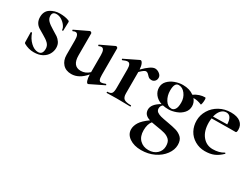

<svg xmlns="http://www.w3.org/2000/svg" viewBox="-58 -894 2182 1674"><g transform="rotate(30 1032.5 -57.0)"><path d="M182.1 -8.8Q228 -8.8 228 -66.4Q228 -97.7 207 -118.9Q186 -140.1 147.9 -161.1Q109.4 -182.6 91.8 -194.3Q45.9 -225.1 45.9 -283.2Q45.9 -341.3 87.9 -368.7Q129.9 -396 183.1 -396Q236.3 -396 273.9 -380.9Q282.7 -377.9 283.2 -370.1Q283.2 -345.2 282.2 -331.1L280.8 -280.8Q280.8 -277.8 274.9 -277.8Q269 -277.8 269 -280.8Q269 -299.8 252.9 -322.5Q236.8 -345.2 211.4 -361.1Q186 -377 159.2 -377Q118.2 -377 118.2 -337.9Q118.2 -309.1 138.7 -288.1Q159.2 -267.1 197.8 -244.6Q236.3 -222.2 254.6 -209.5Q272.9 -196.8 288.1 -174.3Q303.2 -151.9 303.2 -118.9Q303.2 -85.9 286.1 -55.9Q269 -25.9 235.1 -7.3Q201.2 11.2 149.9 11.2Q98.6 11.2 49.8 -16.1Q43.9 -22 43.9 -27.8L42 -127Q42 -129.9 47.6 -130.4Q53.2 -130.9 54.2 -128.9Q70.3 -79.1 107.2 -43.9Q144 -8.8 182.1 -8.8Z M586.9 -53.2Q634.3 -53.2 671.9 -88.9V-259.8Q671.9 -324.7 641.1 -325.2Q629.9 -325.2 614.7 -317.9H613.8Q610.8 -317.9 608.9 -323.5Q606.9 -329.1 609.9 -330.1L744.1 -394Q746.1 -395 750 -395Q753.9 -395 759.5 -390.6Q765.1 -386.2 765.1 -381.8V-116.2Q765.1 -82 771.5 -68.1Q777.8 -54.2 792.5 -54.2Q807.1 -54.2 834 -64.9H835.9Q838.9 -64.9 841.3 -60.1Q843.8 -55.2 840.8 -54.2L703.1 13.2Q701.2 14.2 697.8 14.2Q688 14.2 680.4 -7.3Q672.9 -28.8 671.9 -65.9Q606 12.2 528.8 12.2Q473.6 12.2 442.4 -22.5Q411.1 -57.1 411.1 -112.8V-259.8Q411.1 -324.7 379.9 -325.2Q368.7 -325.2 355 -317.9H354Q350.1 -317.9 347.9 -323.5Q345.7 -329.1 349.1 -330.1L482.9 -394L487.8 -395Q492.7 -395 498.3 -390.6Q503.9 -386.2 503.9 -381.8V-161.1Q503.9 -53.2 586.9 -53.2Z M1027.8 -295.9V-81.1Q1027.8 -41 1046.9 -26.6Q1065.9 -12.2 1116.7 -12.2Q1120.6 -12.2 1120.6 -6.1Q1120.6 0 1116.7 0Q1081.5 0 1062 -1L981 -2L921.9 -1Q906.7 0 880.9 0Q877.9 0 877.9 -6.1Q877.9 -12.2 880.9 -12.2Q911.6 -12.2 922.6 -26.6Q933.6 -41 933.6 -81.1V-269Q933.6 -329.1 902.8 -329.1Q885.7 -329.1 855 -314.9H853Q850.1 -314.9 848.4 -320.1Q846.7 -325.2 848.6 -326.2L987.8 -394Q993.7 -396 994.6 -396Q1005.9 -396 1015.4 -375.5Q1024.9 -355 1026.9 -319.8Q1101.1 -396 1140.6 -396Q1163.6 -396 1185.3 -379.4Q1207 -362.8 1207 -340.8Q1207 -318.8 1193.8 -305.4Q1180.7 -292 1162.6 -292Q1144.5 -292 1135.3 -298.1Q1126 -304.2 1112.3 -319.6Q1098.6 -335 1082.8 -335Q1066.9 -335 1027.8 -295.9Z M1403.3 34.2 1349.6 24.9Q1321.8 58.1 1321.5 120.1Q1321.3 182.1 1355.5 216.1Q1389.6 250 1442.6 250Q1495.6 250 1528.1 219.5Q1560.5 189 1560.5 144.5Q1560.5 100.1 1539.1 79.6Q1517.6 59.1 1487.1 50.5Q1456.5 42 1403.3 34.2ZM1348.6 -294.9Q1348.6 -243.2 1373.5 -203.1Q1398.4 -163.1 1437.5 -163.1Q1456.5 -163.1 1470.9 -183.1Q1485.4 -203.1 1485.4 -251.7Q1485.4 -300.3 1457.5 -337.2Q1429.7 -374 1390.6 -374Q1348.6 -374 1348.6 -294.9ZM1643.6 -396Q1651.4 -396 1651.4 -375Q1651.4 -354 1647.5 -336.9Q1643.6 -319.8 1640.6 -323.2Q1598.6 -340.3 1565.4 -339.8H1557.6Q1583.5 -309.1 1583.5 -270.5Q1583.5 -231.9 1558.1 -203.4Q1532.7 -174.8 1492.7 -159.9Q1452.6 -145 1418.2 -145Q1383.8 -145 1359.4 -150.9Q1339.4 -134.8 1339.4 -111.3Q1339.4 -87.9 1356 -75.9Q1372.6 -64 1396.5 -57.9Q1420.4 -51.8 1471.9 -43Q1523.4 -34.2 1558.3 -24.2Q1593.3 -14.2 1618.9 10Q1644.5 34.2 1644.5 83.3Q1644.5 132.3 1610.1 179.2Q1575.7 226.1 1517.1 254.2Q1458.5 282.2 1387.5 282.2Q1316.4 282.2 1269.5 250Q1222.7 217.8 1222.7 167Q1222.7 132.8 1244.6 96.9Q1266.6 61 1326.7 18.1Q1263.7 -0.5 1263.7 -55.2Q1263.7 -109.9 1343.3 -154.8Q1299.3 -169.9 1275.4 -200.9Q1251.5 -231.9 1251.5 -270Q1251.5 -308.1 1277.6 -335.9Q1303.7 -363.8 1343.5 -378.4Q1383.3 -393.1 1423.3 -393.1Q1490.2 -393.1 1534.7 -359.9Q1588.4 -396 1643.6 -396Z M1870.1 -375Q1839.8 -375 1817.9 -351.1Q1795.9 -327.1 1786.1 -285.2L1927.7 -288.1Q1924.8 -375 1870.1 -375ZM2035.2 -295.9Q2035.2 -267.1 2023.9 -267.1H1962.9L1783.2 -265.1Q1780.3 -246.1 1779.8 -223.1Q1779.8 -137.2 1820.3 -87.2Q1860.8 -37.1 1925 -37.1Q1989.3 -37.1 2033.2 -64.9L2035.2 -65.9Q2037.1 -65.9 2039.6 -62Q2042 -58.1 2040 -56.2Q2002.9 -20 1964.8 -3.9Q1926.8 12.2 1872.8 12.2Q1818.8 12.2 1772.9 -14.4Q1727.1 -41 1703.1 -85.4Q1679.2 -129.9 1679.2 -184.6Q1679.2 -239.3 1709 -288.6Q1738.8 -337.9 1790.8 -366.5Q1842.8 -395 1905.8 -395Q1968.8 -395 2002 -368.4Q2035.2 -341.8 2035.2 -295.9Z"/></g></svg>

Font: Cormorant-Bold
Style: Bold
Weight: 700
Designer: Christian Thalmann (Catharsis Fonts)
Version: Version 3.000